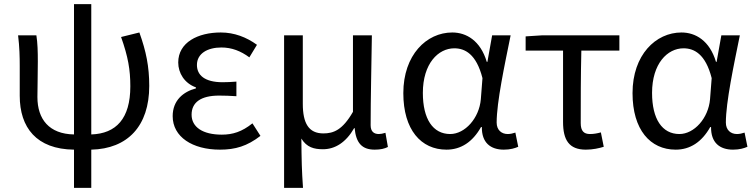

<svg xmlns="http://www.w3.org/2000/svg" viewBox="-20 -715 3671 934"><path d="M569 -535C603 -439 614 -376 614 -295C614 -138 545 -65 424 -61V-695H340V-61C219 -63 162 -135 162 -243C162 -278 164 -357 164 -416C164 -464 163 -505 157 -543H68C75 -486 76 -438 76 -394V-249C76 -95 157 11 340 13V199H424V13C601 9 706 -102 706 -297C706 -391 691 -465 658 -557Z M1050 13C1125 13 1182 -4 1247 -54L1208 -115C1157 -74 1112 -60 1059 -60C966 -60 912 -97 912 -157C912 -217 957 -250 1046 -250C1073 -250 1099 -249 1130 -247V-318C1104 -316 1084 -315 1063 -315C975 -315 938 -350 938 -399C938 -455 990 -484 1057 -484C1107 -484 1151 -467 1193 -436L1230 -497C1179 -534 1120 -557 1054 -557C943 -557 847 -509 847 -411C847 -360 877 -310 933 -290V-285C872 -269 820 -227 820 -150C820 -49 916 13 1050 13Z M1362 199H1454C1448 114 1447 66 1446 -41C1472 2 1508 11 1551 11C1610 11 1663 -22 1703 -92H1705C1712 -19 1741 13 1803 13C1832 13 1851 8 1867 0L1855 -69C1842 -65 1832 -63 1823 -63C1799 -63 1783 -75 1783 -106C1783 -237 1787 -396 1789 -543H1697V-171C1646 -82 1602 -66 1553 -66C1482 -66 1453 -115 1453 -210V-543H1362Z M2152 13C2222 13 2279 -24 2320 -97H2324C2323 -21 2366 13 2431 13C2463 13 2485 6 2501 -1L2487 -70C2476 -66 2462 -63 2450 -63C2420 -63 2396 -82 2396 -119C2396 -218 2435 -400 2464 -543H2374L2351 -414H2348C2317 -518 2248 -557 2180 -557C2055 -557 1942 -448 1942 -262C1942 -84 2028 13 2152 13ZM2170 -63C2086 -63 2037 -136 2037 -263C2037 -406 2112 -480 2190 -480C2241 -480 2297 -453 2327 -335L2319 -232C2311 -140 2242 -63 2170 -63Z M2830 13C2864 13 2895 6 2917 -1L2903 -71C2885 -66 2868 -63 2850 -63C2820 -63 2805 -78 2805 -116C2805 -226 2805 -346 2808 -469H2993V-543H2615L2537 -538V-469H2719V-122C2719 -34 2748 13 2830 13Z M3267 13C3337 13 3394 -24 3435 -97H3439C3438 -21 3481 13 3546 13C3578 13 3600 6 3616 -1L3602 -70C3591 -66 3577 -63 3565 -63C3535 -63 3511 -82 3511 -119C3511 -218 3550 -400 3579 -543H3489L3466 -414H3463C3432 -518 3363 -557 3295 -557C3170 -557 3057 -448 3057 -262C3057 -84 3143 13 3267 13ZM3285 -63C3201 -63 3152 -136 3152 -263C3152 -406 3227 -480 3305 -480C3356 -480 3412 -453 3442 -335L3434 -232C3426 -140 3357 -63 3285 -63Z"/></svg>

Font: Noto Sans CJK SC Regular
Style: Regular
Weight: 400
Designer: Ryoko NISHIZUKA (kana & ideographs); Paul D. Hunt (Latin, Greek & Cyrillic); Wenlong ZHANG (bopomofo); Sandoll Communica
Foundry: Adobe Systems Incorporated
Version: Version 1.004;PS 1.004;hotconv 1.0.82;makeotf.lib2.5.63406